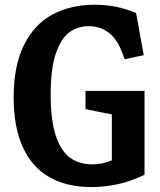

<svg xmlns="http://www.w3.org/2000/svg" viewBox="-20 -762 660 794"><path d="M36.5 -359.7Q36.5 -489.8 79 -575.5Q121.4 -661.1 196.7 -701.8Q271.9 -742.4 372.3 -742.4Q416.3 -742.4 457.9 -734.4Q499.4 -726.4 542.8 -708.2L574.4 -533.9L495.9 -517L482 -552.6Q462 -603.2 427.6 -628.3Q393.2 -653.4 348.1 -653.9Q301.5 -654.1 266.5 -628.2Q231.6 -602.4 210.5 -539.5Q189.5 -476.5 189.5 -370.2Q189.5 -264.1 211 -200.2Q232.5 -136.3 270.2 -109.5Q308 -82.6 360.2 -82.3Q398 -82.4 431.2 -94.6Q464.4 -106.8 498.2 -128L442.5 -61.7V-318.7L489.5 -279.4L333.6 -310.7V-386.1H577.7V-39.4Q520.7 -11.8 466.2 -0.1Q411.7 11.6 358.6 11.6Q255.2 11.6 183.3 -30Q111.4 -71.5 74 -154.2Q36.5 -236.9 36.5 -359.7Z"/></svg>

Font: Monaspace Xenon Var
Style: Regular
Weight: 400
Designer: Riley Cran and the Lettermatic Team
Version: Version 1.000 (Monaspace Xenon Var)